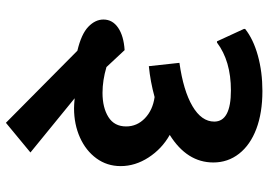

<svg xmlns="http://www.w3.org/2000/svg" viewBox="-146 -602 887 634"><g transform="rotate(90 297.0 -284.5)"><path d="M337 -86Q326 -86 304 -88L483 58L385 139L147 -97Q92 -110 68 -133Q44 -156 44 -183Q44 -213 71 -231.5Q98 -250 145 -253L201 -193Q245 -180 286 -180Q335 -180 366 -199.5Q397 -219 397 -258Q397 -294 370 -320Q343 -346 300 -352Q249 -338 198 -333L187 -434Q279 -447 330 -477Q381 -507 381 -549Q381 -604 278 -604Q181 -604 120 -558H116L75 -647V-651Q109 -678 163 -693Q217 -708 280 -708Q352 -708 405 -688Q458 -668 487 -631Q516 -594 516 -546Q516 -459 425 -402Q471 -376 499.5 -332Q528 -288 528 -240Q528 -195 502.5 -160Q477 -125 433.5 -105.5Q390 -86 337 -86Z"/></g></svg>

Font: AmikoBold
Style: Bold
Weight: 700
Designer: Pablo Impallari, Rodrigo Fuenzalida, Andres Torresi
Foundry: Impallari Type
Version: Version 1.000; ttfautohint (v1.3)